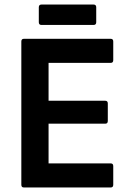

<svg xmlns="http://www.w3.org/2000/svg" viewBox="-20 -826 580 846"><path d="M85 0Q74 0 74 -12V-643Q74 -655 85 -655H468Q479 -655 479 -643V-561Q479 -549 468 -549H194V-382H444Q455 -382 455 -370V-293Q455 -281 444 -281H194V-106H468Q479 -106 479 -94V-12Q479 0 468 0ZM163 -716Q151 -716 151 -728V-794Q151 -806 163 -806H392Q404 -806 404 -794V-728Q404 -716 392 -716Z"/></svg>

Font: Sofia Sans
Style: Bold
Weight: 700
Designer: Botio Nikoltchev, Ani Petrova
Foundry: lettersoup
Version: Version 4.100; ttfautohint (v1.8.4.7-5d5b)